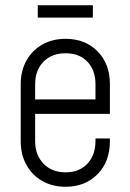

<svg xmlns="http://www.w3.org/2000/svg" viewBox="-20 -700 494 732"><path d="M230 12Q180 12 141.5 -9.8Q103 -31.5 81 -70.8Q59 -110 59 -162V-379Q59 -430.5 81 -469.5Q103 -508.5 141.5 -530.2Q180 -552 230 -552Q305 -552 352 -504.2Q399 -456.5 399 -379V-266H100V-321H344V-379Q344 -432.5 313.2 -464.8Q282.5 -497 230 -497Q177.5 -497 145.8 -464.8Q114 -432.5 114 -379V-162Q114 -109 145.8 -76Q177.5 -43 230 -43Q282.5 -43 313.2 -76Q344 -109 344 -162V-172H399V-162Q399 -84 352 -36Q305 12 230 12ZM124 -680H334V-633H124Z"/></svg>

Font: Mohave Light
Style: Regular
Weight: 300
Designer: Gumpita Rahayu
Foundry: Tokotype
Version: Version 2.003